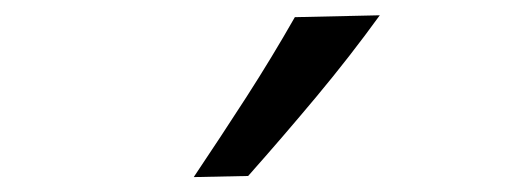

<svg xmlns="http://www.w3.org/2000/svg" viewBox="-20 -846 676 255"><path d="M237.3 -610.8Q273.4 -664.6 307.4 -717.3Q341.3 -770 371.6 -823.2L484.4 -825.7Q444.8 -771 400.4 -717.8Q356 -664.6 309.6 -612.3Z"/></svg>

Font: Pinar-FD Medium
Style: Regular
Weight: 500
Designer: Amin Abedi
Version: Version 3.000